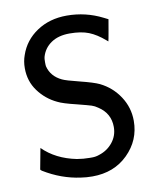

<svg xmlns="http://www.w3.org/2000/svg" viewBox="-83 -782 722 870"><g transform="rotate(-10 278.0 -347.0)"><path d="M44 -50 62 -146Q121 -87 216 -68Q245 -63 274 -63H286Q303 -63 319 -69Q357 -81 381.5 -111.5Q406 -142 406 -182Q406 -245 352 -280Q338 -290 324 -294.5Q310 -299 259 -312Q196 -327 173 -339Q122 -363 88.5 -408.5Q55 -454 55 -514Q55 -546 65 -573Q87 -638 145.5 -677Q204 -716 283 -716Q370 -716 447 -677L467 -667Q467 -666 458.5 -617.5Q450 -569 449 -568Q446 -571 442 -574Q405 -606 370 -620Q335 -634 282 -634Q230 -634 196.5 -611Q163 -588 152 -549Q150 -543 150 -525Q150 -511 151 -506Q163 -458 212 -435Q228 -427 289 -412Q353 -396 378 -384Q433 -357 466.5 -306Q500 -255 500 -194Q500 -105 436 -41.5Q372 22 272 22Q244 22 219 18Q131 6 51 -43Q44 -48 44 -50Z"/></g></svg>

Font: MathJax_SansSerif
Style: Regular
Weight: 400
Version: Version 1.1